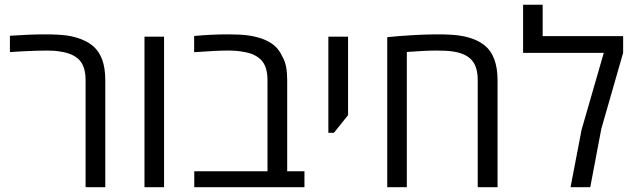

<svg xmlns="http://www.w3.org/2000/svg" viewBox="-20 -784 2668 804"><path d="M338.4 0V-447.8Q338.4 -505.4 312 -533Q285.6 -560.5 233.4 -567.9Q209.5 -572.3 178.2 -572.3Q159.2 -572.3 130.9 -571.5Q102.5 -570.8 73.2 -569.1Q43.9 -567.4 21.5 -565.9V-634.3Q64.9 -637.2 101.1 -638.7Q137.2 -640.1 167 -640.1Q225.6 -640.1 260.3 -635.3Q294.9 -630.4 325.2 -617.7Q355.5 -605 375.5 -585.7Q395.5 -566.4 407.7 -535.2Q420.9 -499 420.9 -447.8V0Z M585 0V-630.4H667V0Z M793.5 0V-66.9H1100.1V-447.8Q1100.1 -505.4 1073.7 -532.7Q1047.4 -560.1 996.1 -567.4Q971.7 -572.3 932.6 -572.3Q909.7 -572.3 875.5 -570.6Q841.3 -568.8 793 -565.4V-633.3Q863.3 -640.1 935.1 -640.1Q983.9 -640.1 1016.8 -636Q1049.8 -631.8 1079.6 -621.1Q1109.9 -609.9 1129.9 -592.3Q1149.9 -574.7 1162.1 -547.4Q1173.8 -527.3 1178.2 -503.4Q1182.6 -479.5 1182.6 -449.7V-66.9H1254.9V0Z M1355 -228V-630.4H1437.5V-301.8L1378.4 -228Z M1601.6 0V-628.4Q1615.7 -629.9 1656.2 -633.3Q1701.7 -636.7 1740.7 -638.4Q1779.8 -640.1 1812 -640.1Q1868.2 -640.1 1902.8 -635.3Q1937.5 -630.4 1967.8 -618.2Q1998 -605.5 2018.1 -586.2Q2038.1 -566.9 2049.8 -535.6Q2063.5 -500 2063.5 -447.8V0H1980.5V-447.8Q1980.5 -506.3 1953.6 -534.2Q1926.8 -562 1873.5 -568.8Q1850.6 -572.3 1806.6 -572.3Q1784.2 -572.3 1753.4 -570.8Q1722.7 -569.3 1683.6 -566.4V0Z M2369.1 0 2415.5 -241.2 2508.3 -562.5H2170.4V-764.2H2252.4V-632.8H2589.4V-563L2498 -244.6L2451.7 0Z"/></svg>

Font: Open Sans
Style: Regular
Weight: 400
Designer: Monotype Design Team
Foundry: Monotype Imaging Inc.
Version: Version 3.000; ttfautohint (v1.8.4)